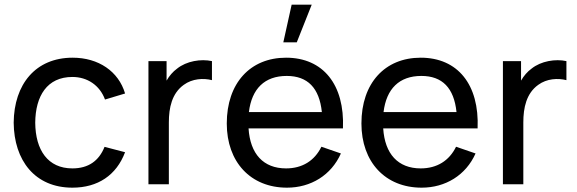

<svg xmlns="http://www.w3.org/2000/svg" viewBox="-20 -808 2529 842"><path d="M297.5 15C409 15 490.5 -39.5 528.5 -140.5L438.5 -164C414 -102.5 367.5 -69.5 297.5 -69.5C190 -69.5 135.5 -149.5 134.5 -270C135.5 -387 186.5 -470.5 297.5 -470.5C363 -470.5 417.5 -434 440.5 -371.5L528.5 -398C500 -495 412 -555 298.5 -555C136 -555 41.5 -438.5 40 -270C41.5 -104.5 133 15 297.5 15Z M756.5 -507C738.5 -494 722.5 -475.5 710.5 -454.5V-540H631V0H720.5V-271C720.5 -335 733.5 -398.5 786 -436C823.5 -463.5 872 -466 909.5 -456.5V-540C861.5 -550.5 798 -540.5 756.5 -507Z M1259 -787.5 1222.5 -622.5H1281.5L1347 -787.5ZM1484 -245C1492 -437 1397 -555 1234.5 -555C1077.5 -555 974.5 -443.5 974.5 -266.5C974.5 -97.5 1079 15 1238.5 15C1343 15 1432.5 -39.5 1475 -135L1389.5 -164.5C1359.5 -103 1305.5 -69.5 1234.5 -69.5C1135 -69.5 1077 -133 1070 -245ZM1237.5 -475C1329 -475 1380.5 -422.5 1391.5 -316.5H1071.5C1084 -419 1140.5 -475 1237.5 -475Z M2074.5 -245C2082.5 -437 1987.5 -555 1825 -555C1668 -555 1565 -443.5 1565 -266.5C1565 -97.5 1669.5 15 1829 15C1933.5 15 2023 -39.5 2065.5 -135L1980 -164.5C1950 -103 1896 -69.5 1825 -69.5C1725.5 -69.5 1667.5 -133 1660.5 -245ZM1828 -475C1919.5 -475 1971 -422.5 1982 -316.5H1662C1674.5 -419 1731 -475 1828 -475Z M2311 -507C2293 -494 2277 -475.5 2265 -454.5V-540H2185.5V0H2275V-271C2275 -335 2288 -398.5 2340.5 -436C2378 -463.5 2426.5 -466 2464 -456.5V-540C2416 -550.5 2352.5 -540.5 2311 -507Z"/></svg>

Font: Hauora Medium
Style: Regular
Weight: 500
Designer: Wayne Shih
Foundry: WCYS
Version: Version 1.001;hotconv 1.0.109;makeotfexe 2.5.65596